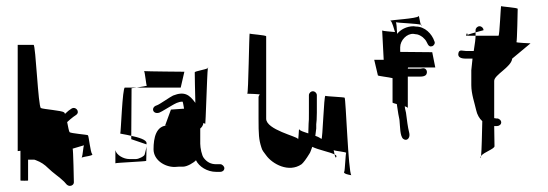

<svg xmlns="http://www.w3.org/2000/svg" viewBox="-20 -597 1795 629"><path d="M38 -102 47 -103V-6C47 -5 52 -5 60 -5C68 -5 72 -5 72 -6V-74H76H90C92 -74 94 -74 98 -72C114 -66 126 -58 138 -46C153 -31 176 -16 190 -2L198 7C201 10 205 12 209 12C216 12 222 7 222 0C222 -4 220 -108 218 -110L255 -121C253 -118 251 -88 248 -81C255 -84 288 -87 282 -92C276 -98 271 -152 268 -154C265 -156 212 -160 208 -164C206 -166 203 -182 200 -197C207 -203 214 -210 220 -214L230 -221C243 -231 228 -250 214 -241L204 -234C200 -231 197 -227 193 -224C192 -226 191 -228 190 -229C182 -235 123 -239 114 -243C105 -247 97 -450 90 -450H38ZM248 -81C248 -80 247 -80 247 -80C246 -80 247 -81 248 -81Z M358 -62C358 -64 459 -68 459 -70C459 -72 460 -101 460 -117C459 -109 455 -96 454 -91C453 -85 434 -76 426 -76H403C386 -76 362 -88 358 -105ZM374 -160C371 -159 390 -157 410 -152L411 -308L428 -310H389C381 -310 376 -160 374 -160ZM410 -141 460 -124V-128C461 -139 434 -147 410 -152ZM428 -310H572L584 -362C584 -362 460 -363 452 -364C455 -361 459 -316 461 -316ZM452 -364ZM460 -124ZM483 -108C483 -73 519 -50 552 -50C557 -50 562 -51 566 -51H580C593 -51 615 -64 622 -72C632 -51 659 -34 688 -34H702C709 -34 715 -39 715 -46C715 -52 708 -59 702 -59H688C671 -59 658 -66 648 -79C641 -87 636 -113 636 -126V-176C640 -179 646 -186 646 -194C649 -193 652 -192 652 -191C654 -186 658 -353 661 -374C655 -369 618 -364 618 -360C618 -356 619 -289 620 -260C601 -286 585 -299 547 -284C538 -280 503 -255 494 -252C473 -246 480 -221 502 -228C510 -231 538 -249 544 -252C553 -257 564 -264 578 -264C579 -264 581 -253 583 -241C566 -240 550 -239 540 -238L521 -186H530C491 -186 483 -145 483 -108ZM661 -374C662 -375 662 -375 662 -376C662 -376 661 -376 661 -376Z M790 -290C790 -290 833 -289 831 -287C829 -285 827 -282 827 -278V-208C827 -157 828 -140 836 -115C839 -103 845 -98 852 -88C872 -60 926 -30 968 -59C974 -64 983 -76 994 -94C997 -98 999 -106 1003 -116C1023 -106 1061 -99 1076 -91C1075 -97 1074 -102 1073 -105C1080 -102 1116 -99 1114 -96C1112 -92 1110 -39 1108 -35C1102 -28 1124 -24 1131 -23C1121 -32 1113 -275 1109 -277C1105 -279 1051 -281 1046 -283C1041 -285 1037 -138 1033 -142C1029 -145 1022 -149 1013 -152L1016 -176V-190C1017 -197 1018 -209 1018 -228V-285C1018 -292 1012 -298 1005 -298C998 -298 992 -292 992 -285V-228C992 -210 992 -198 991 -192L990 -160C975 -165 961 -169 960 -174C959 -178 958 -134 956 -142C954 -150 852 -172 852 -208V-478C852 -482 800 -485 798 -487C796 -489 794 -290 790 -290ZM1076 -91C1078 -83 1080 -77 1082 -84C1083 -86 1081 -89 1076 -91ZM1131 -23C1133 -23 1134 -23 1131 -23Z M1206 -401 1218 -350C1218 -348 1255 -344 1266 -341V-261C1266 -260 1272 -258 1280 -256C1281 -249 1282 -242 1283 -236L1285 -223C1287 -212 1289 -205 1289 -200C1291 -183 1290 -151 1301 -142C1313 -133 1324 -145 1321 -160C1315 -185 1314 -199 1310 -228L1307 -241C1307 -244 1306 -246 1306 -249C1311 -247 1316 -245 1316 -243V-346H1355C1367 -346 1374 -348 1377 -354C1382 -364 1375 -376 1363 -373C1359 -372 1357 -372 1355 -372H1316C1316 -375 1317 -376 1317 -376H1406L1396 -426C1393 -426 1311 -427 1291 -427V-442C1291 -465 1313 -488 1335 -486C1337 -486 1339 -485 1341 -485C1349 -485 1357 -481 1365 -475L1372 -468C1381 -459 1381 -440 1397 -446C1401 -448 1407 -455 1403 -462C1395 -486 1372 -510 1343 -510C1340 -510 1337 -511 1335 -511C1312 -511 1292 -500 1281 -486C1280 -504 1279 -521 1277 -524C1284 -522 1344 -520 1359 -516C1355 -524 1353 -550 1351 -544C1349 -536 1251 -531 1259 -529C1265 -527 1271 -500 1274 -492C1265 -493 1235 -495 1232 -497L1237 -401ZM1232 -498C1232 -498 1232 -497 1232 -497C1232 -497 1232 -498 1232 -498ZM1316 -243C1316 -243 1315 -242 1315 -242C1315 -242 1316 -243 1316 -243ZM1359 -516C1360 -514 1361 -513 1362 -514C1363 -515 1362 -515 1359 -516Z M1482 -424C1478 -409 1491 -405 1506 -405H1528L1524 -367V-332V-318C1524 -289 1535 -259 1540 -236C1543 -222 1550 -209 1560 -200C1559 -159 1558 -105 1556 -86C1564 -98 1600 -109 1600 -118L1599 -184H1605H1608C1615 -184 1622 -189 1622 -196C1622 -203 1615 -209 1608 -209H1605C1604 -209 1602 -210 1599 -210V-332C1599 -352 1655 -377 1658 -405L1718 -455C1718 -455 1670 -457 1672 -459C1674 -461 1676 -564 1676 -568C1676 -572 1624 -575 1622 -577C1620 -579 1617 -480 1613 -480H1538C1538 -471 1536 -454 1532 -430H1506C1496 -430 1485 -436 1482 -424ZM1507 -480H1513C1512 -483 1510 -496 1507 -480ZM1513 -480ZM1513 -480H1538V-484C1538 -484 1538 -491 1538 -491C1538 -491 1514 -484 1514 -484C1514 -482 1513 -481 1513 -480ZM1538 -491 1564 -498C1564 -505 1558 -511 1551 -511C1544 -511 1538 -505 1538 -498ZM1554 -80C1555 -78 1555 -80 1556 -86C1555 -84 1553 -82 1554 -80Z"/></svg>

Font: FailCity
Style: Regular
Weight: 400
Version: Version 1